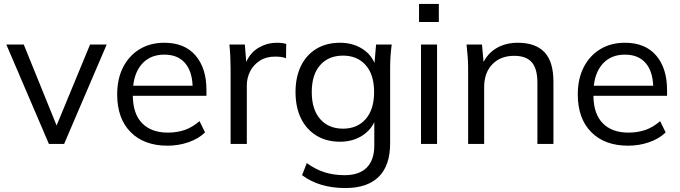

<svg xmlns="http://www.w3.org/2000/svg" viewBox="-20 -727 3435 970"><path d="M227 0 12 -502H100L266 -93L435 -502H519L304 0Z M826 9Q708 9 640 -59.5Q572 -128 572 -250Q572 -329 602 -387.5Q632 -446 685.5 -478.5Q739 -511 810 -511Q913 -511 968 -446.5Q1023 -382 1023 -273V-243H651Q652 -151 698.5 -104Q745 -57 828 -57Q873 -57 912 -70Q951 -83 988 -115L1016 -58Q983 -26 932.5 -8.5Q882 9 826 9ZM810 -451Q743 -451 702 -409Q661 -367 653 -294H953Q950 -369 913.5 -410Q877 -451 810 -451Z M1145 0V-381Q1145 -411 1143.5 -442Q1142 -473 1139 -502H1217L1224 -414Q1246 -463 1288.5 -487Q1331 -511 1378 -511Q1407 -511 1426 -505L1425 -433Q1411 -438 1398 -439.5Q1385 -441 1369 -441Q1324 -441 1292 -420Q1260 -399 1243.5 -366Q1227 -333 1227 -296V0Z M1725 223Q1593 223 1506 158L1530 97Q1576 130 1621.5 144Q1667 158 1721 158Q1795 158 1833 119.5Q1871 81 1871 8V-110Q1849 -64 1803 -37.5Q1757 -11 1698 -11Q1629 -11 1578.5 -42Q1528 -73 1500.5 -129Q1473 -185 1473 -262Q1473 -338 1500.5 -394Q1528 -450 1578.5 -480.5Q1629 -511 1698 -511Q1758 -511 1804.5 -484Q1851 -457 1872 -409L1880 -502H1959Q1955 -473 1953 -443.5Q1951 -414 1951 -386V-3Q1951 109 1893.5 166Q1836 223 1725 223ZM1713 -77Q1785 -77 1827.5 -125.5Q1870 -174 1870 -262Q1870 -350 1827.5 -398Q1785 -446 1713 -446Q1640 -446 1597.5 -398Q1555 -350 1555 -262Q1555 -174 1597.5 -125.5Q1640 -77 1713 -77Z M2097 -616V-707H2197V-616ZM2107 0V-502H2188V0Z M2345 0V-386Q2345 -414 2342.5 -443.5Q2340 -473 2337 -502H2415L2423 -414Q2448 -462 2493 -486.5Q2538 -511 2596 -511Q2685 -511 2730.5 -463.5Q2776 -416 2776 -314V0H2695V-309Q2695 -380 2666.5 -412.5Q2638 -445 2578 -445Q2508 -445 2467 -402Q2426 -359 2426 -287V0Z M3153 9Q3035 9 2967 -59.5Q2899 -128 2899 -250Q2899 -329 2929 -387.5Q2959 -446 3012.5 -478.5Q3066 -511 3137 -511Q3240 -511 3295 -446.5Q3350 -382 3350 -273V-243H2978Q2979 -151 3025.5 -104Q3072 -57 3155 -57Q3200 -57 3239 -70Q3278 -83 3315 -115L3343 -58Q3310 -26 3259.5 -8.5Q3209 9 3153 9ZM3137 -451Q3070 -451 3029 -409Q2988 -367 2980 -294H3280Q3277 -369 3240.5 -410Q3204 -451 3137 -451Z"/></svg>

Font: Winston
Style: Regular
Weight: 400
Designer: Original fonts by Vernon Adams / Changes by Cristiano Sobral
Foundry: Original fonts by Vernon Adams / Changes by Cristiano Sobral
Version: Version 2.503;July 17, 2020;FontCreator 13.0.0.2655 64-bit